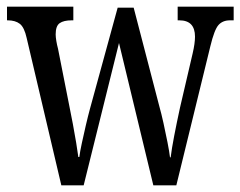

<svg xmlns="http://www.w3.org/2000/svg" viewBox="-20 -556 721 576"><path d="M60 -442Q53 -474 39.5 -484.5Q26 -495 3 -495H1V-536H200V-495H195Q171 -495 159 -486.5Q147 -478 147 -453Q147 -445 149 -433Q151 -421 154 -410L188 -238Q193 -214 198.5 -184.5Q204 -155 208.5 -128Q213 -101 215 -85H218Q220 -101 225.5 -126.5Q231 -152 237.5 -180Q244 -208 250 -230L333 -533H381L458 -237Q464 -216 470.5 -186.5Q477 -157 482.5 -129Q488 -101 490 -84H492Q495 -109 502.5 -148Q510 -187 520 -233L558 -396Q565 -426 565 -446Q565 -495 518 -495H513V-536H681V-495H670Q648 -495 635.5 -481Q623 -467 611 -417L509 0H440L337 -427L231 0H164Z"/></svg>

Font: Noto Serif Lao ExtraCondensed
Style: Regular
Weight: 400
Width: 2
Designer: Monotype Design Team
Foundry: Monotype Imaging Inc.
Version: Version 2.003; ttfautohint (v1.8.4.7-5d5b)